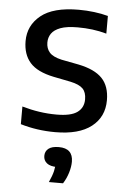

<svg xmlns="http://www.w3.org/2000/svg" viewBox="-55 -592 572 871"><g transform="rotate(5 231.0 -157.0)"><path d="M209.5 10Q167 10 127.5 4.2Q88 -1.5 51.5 -12.5V-93Q91.5 -81.5 130.2 -75.8Q169 -70 209 -70Q274.5 -70 303.2 -91Q332 -112 332 -150Q332 -182 315.5 -198.8Q299 -215.5 259 -224L181 -239.5Q105.5 -255 72.8 -292.2Q40 -329.5 40 -390Q40 -461.5 96.2 -507Q152.5 -552.5 268.5 -552.5Q304.5 -552.5 338.5 -548.2Q372.5 -544 402 -536V-455.5Q369.5 -464.5 337.5 -468.5Q305.5 -472.5 271 -472.5Q221 -472.5 192.2 -461.8Q163.5 -451 151.2 -433Q139 -415 139 -392.5Q139 -365 154.8 -347Q170.5 -329 210 -320L288 -305Q362.5 -290 396.8 -254.2Q431 -218.5 431 -154.5Q431 -78.5 374.2 -34.2Q317.5 10 209.5 10ZM201 238Q215 207.5 220 185.8Q225 164 225 142L242.5 167H233.5Q201 167 185.5 154.5Q170 142 170 121.5Q170 100.5 185.5 88.2Q201 76 232.5 76Q265 76 281 91.5Q297 107 297 137Q297 160 288.8 187.2Q280.5 214.5 265.5 238Z"/></g></svg>

Font: Encode Sans Condensed Thin Medium
Style: Regular
Weight: 500
Version: Version 3.002